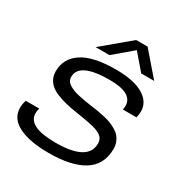

<svg xmlns="http://www.w3.org/2000/svg" viewBox="-170 -854 951 997"><g transform="rotate(30 305.5 -355.5)"><path d="M196.8 -585.9 360.8 -723.1H429.2L547.9 -585.9H470.2L390.1 -679.2L279.8 -585.9ZM259.8 12.2Q145 12.2 79.6 -20.5Q14.2 -53.2 14.2 -118.2Q14.2 -138.7 22 -163.1H103Q98.1 -150.9 98.1 -132.8Q98.1 -51.8 263.2 -51.8Q458 -51.8 458 -158.2Q458 -171.9 453.4 -182.1Q448.7 -192.4 439 -200Q429.2 -207.5 416.3 -213.1Q403.3 -218.8 385.3 -223.1Q367.2 -227.5 347.4 -231.2Q327.6 -234.9 302.2 -238.8Q288.1 -240.7 280.8 -242.2Q241.7 -248 212.4 -255.4Q183.1 -262.7 157.2 -273.2Q131.3 -283.7 115 -297.6Q98.6 -311.5 89.4 -330.6Q80.1 -349.6 80.1 -374Q80.1 -451.2 146 -494.6Q211.9 -538.1 347.2 -538.1Q455.1 -538.1 511.5 -504.4Q567.9 -470.7 567.9 -414.1Q567.9 -397.5 563 -376H481.9Q481.9 -379.9 482.9 -387.7Q483.9 -395.5 483.9 -398.9Q483.9 -475.1 346.2 -475.1Q164.1 -475.1 164.1 -389.2Q164.1 -376.5 169.7 -366.2Q175.3 -356 187.5 -348.4Q199.7 -340.8 212.9 -335.2Q226.1 -329.6 246.6 -325Q267.1 -320.3 283.7 -317.4Q300.3 -314.5 325.2 -311Q352.1 -307.6 371.1 -304.4Q390.1 -301.3 414.3 -295.7Q438.5 -290 455.3 -283.4Q472.2 -276.9 489.7 -266.4Q507.3 -255.9 517.8 -243.4Q528.3 -231 535.2 -213.4Q542 -195.8 542 -174.8Q542 -125.5 522.2 -89.4Q502.4 -53.2 464.8 -31Q427.2 -8.8 376.2 1.7Q325.2 12.2 259.8 12.2Z"/></g></svg>

Font: Archivo Expanded Light
Style: Italic
Weight: 300
Width: 7
Italic angle: -10°
Designer: Hector Gatti
Foundry: Omnibus-Type
Version: Version 2.001